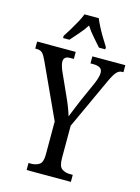

<svg xmlns="http://www.w3.org/2000/svg" viewBox="-139 -1006 786 1081"><g transform="rotate(15 254.0 -465.5)"><path d="M127 0V-41H142Q170 -41 189.5 -54Q209 -67 209 -111V-305L64 -620Q51 -649 39.5 -661Q28 -673 7 -673H-3V-714H222V-673H201Q179 -673 171 -664Q163 -655 163 -643Q163 -632 167.5 -616.5Q172 -601 177 -590L236 -459Q250 -429 260 -402.5Q270 -376 277 -353Q285 -373 296 -400Q307 -427 320 -458L370 -570Q378 -589 383 -606Q388 -623 388 -635Q388 -657 373.5 -665Q359 -673 336 -673H319V-714H511V-673H503Q485 -673 470.5 -656.5Q456 -640 436 -596L302 -305V-116Q302 -68 321.5 -54.5Q341 -41 367 -41H385V0ZM133 -784Q146 -803 161.5 -829Q177 -855 192 -882Q207 -909 215 -931H298Q307 -909 321 -882Q335 -855 351 -829Q367 -803 379 -784V-771H342Q321 -796 297.5 -822Q274 -848 256 -877Q238 -848 214.5 -822Q191 -796 170 -771H133Z"/></g></svg>

Font: Noto Serif Myanmar ExtraCondensed
Style: Regular
Weight: 400
Width: 2
Designer: Ben Mitchell and the Monotype Design Team
Foundry: Monotype Imaging Inc.
Version: Version 2.106; ttfautohint (v1.8.4.7-5d5b)